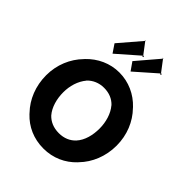

<svg xmlns="http://www.w3.org/2000/svg" viewBox="-319 -1354 1551 1551"><g transform="rotate(45 456.0 -578.5)"><path d="M618 -1179C619 -1174 628 -1175 628 -1179L618 -1178ZM415 -1179C416 -1174 425 -1175 425 -1179L415 -1178ZM314 -613 315 -614C349 -649 397 -672 456 -672C515 -672 562 -652 597 -615L598 -614V-613C641 -563 663 -487 663 -413C663 -339 645 -263 598 -212C564 -176 517 -154 456 -154C394 -154 346 -176 312 -212C268 -263 248 -339 248 -413C248 -486 269 -558 314 -612ZM173 -103 180 -95C249 -22 343 22 456 22C566 22 661 -22 731 -96L737 -103C812 -180 858 -290 858 -413C858 -535 812 -643 737 -720L731 -727C660 -802 563 -847 456 -847C350 -847 254 -802 182 -727L175 -719C100 -642 53 -534 53 -413C53 -290 98 -181 173 -103ZM626 -1175 465 -986 514 -916 697 -1077V-1070H707V-1080H698ZM423 -1175 261 -986 309 -915 494 -1077V-1070H504V-1080H495ZM180 -98H179Z"/></g></svg>

Font: Hussar Woodtype
Style: SeBd
Weight: 900
Foundry: Cannot Into Space Fonts
Version: Version 1.07